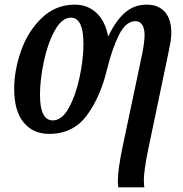

<svg xmlns="http://www.w3.org/2000/svg" viewBox="-20 -566 787 826"><path d="M487 212Q487 161 509 58L590 -326Q602 -384 602 -416Q602 -444 591.5 -459.5Q581 -475 563 -475Q522 -475 492.5 -417Q463 -359 440 -266Q412 -149 353.5 -69.5Q295 10 191 10Q122 10 81.5 -39.5Q41 -89 41 -183Q41 -264 71 -348.5Q101 -433 160.5 -489.5Q220 -546 302 -546Q357 -546 395 -510.5Q433 -475 445 -410H446Q478 -477 517.5 -511.5Q557 -546 611 -546Q662 -546 689.5 -514.5Q717 -483 717 -425Q717 -407 713.5 -385.5Q710 -364 704 -336L619 70Q599 166 599 208Q599 232 601 240H489Q487 224 487 212ZM339 -377Q339 -490 285 -490Q246 -490 215.5 -434.5Q185 -379 168.5 -300.5Q152 -222 152 -158Q152 -48 207 -48Q247 -48 277 -103.5Q307 -159 323 -236.5Q339 -314 339 -377Z"/></svg>

Font: Noto Serif CondSemiBold
Style: Italic
Weight: 600
Width: 3
Italic angle: -12°
Designer: Monotype Design Team
Foundry: Monotype Imaging Inc.
Version: Version 1.001